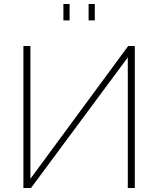

<svg xmlns="http://www.w3.org/2000/svg" viewBox="-20 -940 791 960"><path d="M97 0V-710H132V-46L621 -710H654V0H619V-653L135 0ZM297 -838V-920H328V-838ZM423 -838V-920H454V-838Z"/></svg>

Font: Raleway ExtraLight
Style: Regular
Weight: 200
Designer: Matt McInerney, Pablo Impallari, Rodrigo Fuenzalida
Foundry: Matt McInerney, Pablo Impallari, Rodrigo Fuenzalida
Version: Version 4.026